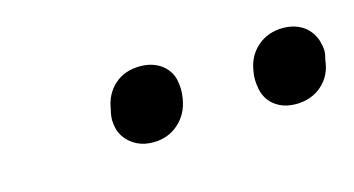

<svg xmlns="http://www.w3.org/2000/svg" viewBox="-31 -723 456 247"><g transform="rotate(-15 197.5 -599.5)"><path d="M152 -550Q140 -550 131 -554.5Q122 -559 116.5 -566Q111 -573 109.5 -580Q108 -587 108 -591Q108 -598 110 -605Q113 -625 126.5 -637Q140 -649 161 -649Q172 -649 181 -645Q190 -641 195.5 -634Q201 -627 202.5 -619.5Q204 -612 204 -607Q204 -601 203 -595Q200 -575 186 -562.5Q172 -550 152 -550ZM342 -550Q330 -550 321 -554.5Q312 -559 307 -566Q302 -573 300.5 -581Q299 -589 299 -594Q299 -600 300 -605Q303 -625 317 -637Q331 -649 351 -649Q362 -649 371 -645Q380 -641 385.5 -634Q391 -627 393 -619.5Q395 -612 395 -607Q395 -602 393 -595Q391 -575 377 -562.5Q363 -550 342 -550Z"/></g></svg>

Font: Isabella Sans
Style: Italic
Weight: 400
Italic angle: -12°
Designer: Christian Thalmann (Catharsis Fonts), Cristiano Sobral
Foundry: The Isabella Sans Project Authors
Version: Version 2.026; ttfautohint (v1.8.4.7-5d5b-dirty)